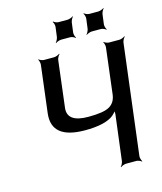

<svg xmlns="http://www.w3.org/2000/svg" viewBox="-123 -925 865 1026"><g transform="rotate(-15 309.0 -412.0)"><path d="M462 -269 431 -20C430 -11 423 4 417 9L419 11C424 6 440 0 449 0H506C515 0 529 6 534 11L536 9C532 4 527 -11 528 -20L603 -629C604 -638 612 -653 618 -658L616 -660C610 -655 595 -649 586 -649H529C520 -649 505 -655 501 -660L499 -658C503 -653 507 -638 506 -629L475 -374C471 -346 459 -326 437 -313C415 -300 376 -294 319 -294C240 -294 204 -321 211 -374L242 -629C243 -638 251 -653 257 -658L255 -660C249 -655 234 -649 225 -649H169C160 -649 145 -655 141 -660L139 -658C143 -653 147 -638 146 -629L114 -368C103 -275 160 -229 285 -229C348 -229 420 -238 453 -276C458 -281 465 -287 468 -292L464 -294C462 -288 463 -276 462 -269ZM357 -750 364 -804C365 -813 373 -828 378 -833L377 -835C371 -830 355 -824 346 -824H296C287 -824 273 -830 269 -835L266 -833C271 -828 275 -813 274 -804L267 -750C266 -741 258 -726 253 -721L254 -719C260 -724 276 -730 285 -730H335C344 -730 358 -724 362 -719L365 -721C360 -726 356 -741 357 -750ZM527 -750 534 -804C535 -813 543 -828 548 -833L547 -835C541 -830 525 -824 516 -824H466C457 -824 443 -830 439 -835L436 -833C441 -828 445 -813 444 -804L437 -750C436 -741 428 -726 423 -721L424 -719C430 -724 446 -730 455 -730H505C514 -730 528 -724 532 -719L535 -721C530 -726 526 -741 527 -750Z"/></g></svg>

Font: Gamestation Storm Oblique 
Style: Italic
Weight: 400
Designer: Jonas Hecksher
Foundry: Jonas Hecksher, Playtypeª, e-types AS
Version: Version 1.003